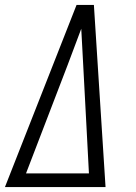

<svg xmlns="http://www.w3.org/2000/svg" viewBox="-29 -755 549 775"><path d="M-9 0 280 -735H350L397 0ZM330 -55 320 -245 307 -490Q305 -527 303 -564.5Q301 -602 299 -639Q285 -602 271 -564.5Q257 -527 243 -490L76 -55Z"/></svg>

Font: Iosevka Light Oblique
Style: Regular
Weight: 300
Italic angle: -9°
Monospace: yes
Designer: Belleve Invis
Foundry: Belleve Invis
Version: Version 32.5.0; ttfautohint (v1.8.4)